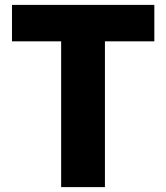

<svg xmlns="http://www.w3.org/2000/svg" viewBox="-20 -765 680 785"><path d="M230 0H409V-596H611V-745H29V-596H230Z"/></svg>

Font: Noto Sans JP Black
Style: Regular
Weight: 900
Designer: Ryoko NISHIZUKA 西塚涼子 (kana, bopomofo & ideographs); Paul D. Hunt (Latin, Greek & Cyrillic); Sandoll Communications 산돌커뮤니
Foundry: Adobe
Version: Version 2.002;hotconv 1.0.116;makeotfexe 2.5.65601